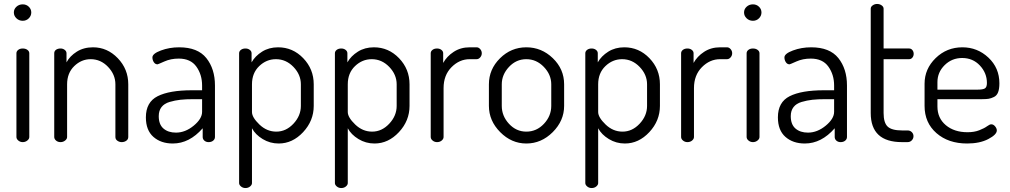

<svg xmlns="http://www.w3.org/2000/svg" viewBox="-20 -718 5104 970"><path d="M50 -655C50 -643.7 54.3 -633.8 63 -625.5C71.7 -617.2 82.3 -613 95 -613C107 -613 117.2 -617.2 125.5 -625.5C133.8 -633.8 138 -643.7 138 -655C138 -666.3 133.8 -676 125.5 -684C117.2 -692 107 -696 95 -696C82.3 -696 71.7 -692 63 -684C54.3 -676 50 -666.3 50 -655ZM63 -26C63 -19.3 66.2 -13.3 72.5 -8C78.8 -2.7 86.3 0 95 0C103.7 0 111.3 -2.7 118 -8C124.7 -13.3 128 -19.3 128 -26V-449C128 -455.7 124.8 -461.3 118.5 -466C112.2 -470.7 104.3 -473 95 -473C85.7 -473 78 -470.7 72 -466C66 -461.3 63 -455.7 63 -449Z M254 -26C254 -19.3 257 -13.3 263 -8C269 -2.7 276.7 0 286 0C294.7 0 302.3 -2.7 309 -8C315.7 -13.3 319 -19.3 319 -26V-292C319 -330 331 -360.7 355 -384C379 -407.3 406.7 -419 438 -419C472 -419 501.3 -406 526 -380C550.7 -354 563 -324.7 563 -292V-26C563 -18 566.3 -11.7 573 -7C579.7 -2.3 587 0 595 0C603.7 0 611.3 -2.3 618 -7C624.7 -11.7 628 -18 628 -26V-292C628 -343.3 610.3 -387.3 575 -424C539.7 -460.7 498 -479 450 -479C418.7 -479 391.3 -471.7 368 -457C344.7 -442.3 327.3 -424.3 316 -403V-449C316 -455.7 313 -461.3 307 -466C301 -470.7 294 -473 286 -473C276.7 -473 269 -470.8 263 -466.5C257 -462.2 254 -456.3 254 -449Z M717 -125C717 -81.7 729.7 -48.8 755 -26.5C780.3 -4.2 813 7 853 7C909 7 959.3 -18.7 1004 -70V-26C1004 -18.7 1006.8 -12.5 1012.5 -7.5C1018.2 -2.5 1025.3 0 1034 0C1043.3 0 1051 -2.5 1057 -7.5C1063 -12.5 1066 -18.7 1066 -26V-286C1066 -342 1051.5 -388.2 1022.5 -424.5C993.5 -460.8 947.7 -479 885 -479C852.3 -479 821.7 -473.7 793 -463C764.3 -452.3 750 -440.7 750 -428C750 -419.3 752.3 -411.3 757 -404C761.7 -396.7 768 -393 776 -393C777.3 -393 788.8 -397.8 810.5 -407.5C832.2 -417.2 856.3 -422 883 -422C923 -422 952.7 -408.5 972 -381.5C991.3 -354.5 1001 -322.7 1001 -286V-262H950C874 -262 816.2 -252 776.5 -232C736.8 -212 717 -176.3 717 -125ZM782 -131C782 -149.7 786.7 -165 796 -177C805.3 -189 819 -197.7 837 -203C855 -208.3 873.2 -212 891.5 -214C909.8 -216 932.3 -217 959 -217H1001V-153C1001 -129.7 986.8 -106.3 958.5 -83C930.2 -59.7 900.3 -48 869 -48C843 -48 822 -54.8 806 -68.5C790 -82.2 782 -103 782 -131Z M1188 207C1188 213 1191.2 218.7 1197.5 224C1203.8 229.3 1211.3 232 1220 232C1229.3 232 1237.2 229.3 1243.5 224C1249.8 218.7 1253 213 1253 207V-70C1264.3 -48.7 1282.3 -30.5 1307 -15.5C1331.7 -0.5 1358.7 7 1388 7C1434.7 7 1475.8 -12.2 1511.5 -50.5C1547.2 -88.8 1565 -133 1565 -183V-292C1565 -343.3 1547.3 -387.3 1512 -424C1476.7 -460.7 1434.3 -479 1385 -479C1354.3 -479 1327.3 -471.7 1304 -457C1280.7 -442.3 1263 -424.3 1251 -403V-449C1251 -455.7 1248 -461.3 1242 -466C1236 -470.7 1228.7 -473 1220 -473C1210.7 -473 1203 -470.7 1197 -466C1191 -461.3 1188 -455.7 1188 -449ZM1253 -152V-292C1253 -330 1265.2 -360.7 1289.5 -384C1313.8 -407.3 1342 -419 1374 -419C1408 -419 1437.5 -406 1462.5 -380C1487.5 -354 1500 -324.7 1500 -292V-183C1500 -149.7 1487.5 -119.7 1462.5 -93C1437.5 -66.3 1408.7 -53 1376 -53C1344 -53 1315.5 -65 1290.5 -89C1265.5 -113 1253 -134 1253 -152Z M1672 207C1672 213 1675.2 218.7 1681.5 224C1687.8 229.3 1695.3 232 1704 232C1713.3 232 1721.2 229.3 1727.5 224C1733.8 218.7 1737 213 1737 207V-70C1748.3 -48.7 1766.3 -30.5 1791 -15.5C1815.7 -0.5 1842.7 7 1872 7C1918.7 7 1959.8 -12.2 1995.5 -50.5C2031.2 -88.8 2049 -133 2049 -183V-292C2049 -343.3 2031.3 -387.3 1996 -424C1960.7 -460.7 1918.3 -479 1869 -479C1838.3 -479 1811.3 -471.7 1788 -457C1764.7 -442.3 1747 -424.3 1735 -403V-449C1735 -455.7 1732 -461.3 1726 -466C1720 -470.7 1712.7 -473 1704 -473C1694.7 -473 1687 -470.7 1681 -466C1675 -461.3 1672 -455.7 1672 -449ZM1737 -152V-292C1737 -330 1749.2 -360.7 1773.5 -384C1797.8 -407.3 1826 -419 1858 -419C1892 -419 1921.5 -406 1946.5 -380C1971.5 -354 1984 -324.7 1984 -292V-183C1984 -149.7 1971.5 -119.7 1946.5 -93C1921.5 -66.3 1892.7 -53 1860 -53C1828 -53 1799.5 -65 1774.5 -89C1749.5 -113 1737 -134 1737 -152Z M2156 -26C2156 -19.3 2159.2 -13.3 2165.5 -8C2171.8 -2.7 2179.3 0 2188 0C2197.3 0 2205.2 -2.7 2211.5 -8C2217.8 -13.3 2221 -19.3 2221 -26V-273C2221 -316.3 2234.3 -351.5 2261 -378.5C2287.7 -405.5 2318.3 -419 2353 -419H2388C2394.7 -419 2400.7 -422 2406 -428C2411.3 -434 2414 -441 2414 -449C2414 -457 2411.3 -464 2406 -470C2400.7 -476 2394.7 -479 2388 -479H2353C2322.3 -479 2295.3 -471.3 2272 -456C2248.7 -440.7 2231 -422 2219 -400V-449C2219 -455.7 2216 -461.3 2210 -466C2204 -470.7 2196.7 -473 2188 -473C2178.7 -473 2171 -470.7 2165 -466C2159 -461.3 2156 -455.7 2156 -449Z M2450 -183C2450 -133 2469 -88.8 2507 -50.5C2545 -12.2 2589 7 2639 7C2689.7 7 2734.2 -12.2 2772.5 -50.5C2810.8 -88.8 2830 -133 2830 -183V-292C2830 -343.3 2811 -387.3 2773 -424C2735 -460.7 2690.3 -479 2639 -479C2587.7 -479 2543.3 -460.5 2506 -423.5C2468.7 -386.5 2450 -342.7 2450 -292ZM2515 -183V-292C2515 -324.7 2527.2 -354 2551.5 -380C2575.8 -406 2605 -419 2639 -419C2673 -419 2702.5 -406 2727.5 -380C2752.5 -354 2765 -324.7 2765 -292V-183C2765 -149 2752.7 -118.8 2728 -92.5C2703.3 -66.2 2673.7 -53 2639 -53C2605 -53 2575.8 -66.2 2551.5 -92.5C2527.2 -118.8 2515 -149 2515 -183Z M2937 207C2937 213 2940.2 218.7 2946.5 224C2952.8 229.3 2960.3 232 2969 232C2978.3 232 2986.2 229.3 2992.5 224C2998.8 218.7 3002 213 3002 207V-70C3013.3 -48.7 3031.3 -30.5 3056 -15.5C3080.7 -0.5 3107.7 7 3137 7C3183.7 7 3224.8 -12.2 3260.5 -50.5C3296.2 -88.8 3314 -133 3314 -183V-292C3314 -343.3 3296.3 -387.3 3261 -424C3225.7 -460.7 3183.3 -479 3134 -479C3103.3 -479 3076.3 -471.7 3053 -457C3029.7 -442.3 3012 -424.3 3000 -403V-449C3000 -455.7 2997 -461.3 2991 -466C2985 -470.7 2977.7 -473 2969 -473C2959.7 -473 2952 -470.7 2946 -466C2940 -461.3 2937 -455.7 2937 -449ZM3002 -152V-292C3002 -330 3014.2 -360.7 3038.5 -384C3062.8 -407.3 3091 -419 3123 -419C3157 -419 3186.5 -406 3211.5 -380C3236.5 -354 3249 -324.7 3249 -292V-183C3249 -149.7 3236.5 -119.7 3211.5 -93C3186.5 -66.3 3157.7 -53 3125 -53C3093 -53 3064.5 -65 3039.5 -89C3014.5 -113 3002 -134 3002 -152Z M3421 -26C3421 -19.3 3424.2 -13.3 3430.5 -8C3436.8 -2.7 3444.3 0 3453 0C3462.3 0 3470.2 -2.7 3476.5 -8C3482.8 -13.3 3486 -19.3 3486 -26V-273C3486 -316.3 3499.3 -351.5 3526 -378.5C3552.7 -405.5 3583.3 -419 3618 -419H3653C3659.7 -419 3665.7 -422 3671 -428C3676.3 -434 3679 -441 3679 -449C3679 -457 3676.3 -464 3671 -470C3665.7 -476 3659.7 -479 3653 -479H3618C3587.3 -479 3560.3 -471.3 3537 -456C3513.7 -440.7 3496 -422 3484 -400V-449C3484 -455.7 3481 -461.3 3475 -466C3469 -470.7 3461.7 -473 3453 -473C3443.7 -473 3436 -470.7 3430 -466C3424 -461.3 3421 -455.7 3421 -449Z M3739 -655C3739 -643.7 3743.3 -633.8 3752 -625.5C3760.7 -617.2 3771.3 -613 3784 -613C3796 -613 3806.2 -617.2 3814.5 -625.5C3822.8 -633.8 3827 -643.7 3827 -655C3827 -666.3 3822.8 -676 3814.5 -684C3806.2 -692 3796 -696 3784 -696C3771.3 -696 3760.7 -692 3752 -684C3743.3 -676 3739 -666.3 3739 -655ZM3752 -26C3752 -19.3 3755.2 -13.3 3761.5 -8C3767.8 -2.7 3775.3 0 3784 0C3792.7 0 3800.3 -2.7 3807 -8C3813.7 -13.3 3817 -19.3 3817 -26V-449C3817 -455.7 3813.8 -461.3 3807.5 -466C3801.2 -470.7 3793.3 -473 3784 -473C3774.7 -473 3767 -470.7 3761 -466C3755 -461.3 3752 -455.7 3752 -449Z M3910 -125C3910 -81.7 3922.7 -48.8 3948 -26.5C3973.3 -4.2 4006 7 4046 7C4102 7 4152.3 -18.7 4197 -70V-26C4197 -18.7 4199.8 -12.5 4205.5 -7.5C4211.2 -2.5 4218.3 0 4227 0C4236.3 0 4244 -2.5 4250 -7.5C4256 -12.5 4259 -18.7 4259 -26V-286C4259 -342 4244.5 -388.2 4215.5 -424.5C4186.5 -460.8 4140.7 -479 4078 -479C4045.3 -479 4014.7 -473.7 3986 -463C3957.3 -452.3 3943 -440.7 3943 -428C3943 -419.3 3945.3 -411.3 3950 -404C3954.7 -396.7 3961 -393 3969 -393C3970.3 -393 3981.8 -397.8 4003.5 -407.5C4025.2 -417.2 4049.3 -422 4076 -422C4116 -422 4145.7 -408.5 4165 -381.5C4184.3 -354.5 4194 -322.7 4194 -286V-262H4143C4067 -262 4009.2 -252 3969.5 -232C3929.8 -212 3910 -176.3 3910 -125ZM3975 -131C3975 -149.7 3979.7 -165 3989 -177C3998.3 -189 4012 -197.7 4030 -203C4048 -208.3 4066.2 -212 4084.5 -214C4102.8 -216 4125.3 -217 4152 -217H4194V-153C4194 -129.7 4179.8 -106.3 4151.5 -83C4123.2 -59.7 4093.3 -48 4062 -48C4036 -48 4015 -54.8 3999 -68.5C3983 -82.2 3975 -103 3975 -131Z M4379 -147C4379 -49 4431.7 0 4537 0H4565C4573.7 0 4580.8 -3 4586.5 -9C4592.2 -15 4595 -22 4595 -30C4595 -38 4592.2 -44.8 4586.5 -50.5C4580.8 -56.2 4573.7 -59 4565 -59H4537C4502.3 -59 4478.2 -65.5 4464.5 -78.5C4450.8 -91.5 4444 -114.3 4444 -147V-419H4573C4579.7 -419 4585.2 -421.7 4589.5 -427C4593.8 -432.3 4596 -438.7 4596 -446C4596 -453.3 4593.8 -459.7 4589.5 -465C4585.2 -470.3 4579.7 -473 4573 -473H4444V-674C4444 -680.7 4440.7 -686.3 4434 -691C4427.3 -695.7 4419.7 -698 4411 -698C4403 -698 4395.7 -695.7 4389 -691C4382.3 -686.3 4379 -680.7 4379 -674Z M4651 -183C4651 -126.3 4671 -80.5 4711 -45.5C4751 -10.5 4802.7 7 4866 7C4908.7 7 4944.3 -0.5 4973 -15.5C5001.7 -30.5 5016 -45 5016 -59C5016 -65.7 5013.2 -72.5 5007.5 -79.5C5001.8 -86.5 4995.3 -90 4988 -90C4982.7 -90 4975.5 -86.7 4966.5 -80C4957.5 -73.3 4944.5 -66.7 4927.5 -60C4910.5 -53.3 4890.7 -50 4868 -50C4823.3 -50 4786.8 -61.8 4758.5 -85.5C4730.2 -109.2 4716 -140.7 4716 -180V-217H4942C4956 -217 4967 -217.7 4975 -219C4983 -220.3 4991.8 -223.3 5001.5 -228C5011.2 -232.7 5018.2 -240.7 5022.5 -252C5026.8 -263.3 5029 -278.3 5029 -297C5029 -349 5010.5 -392.3 4973.5 -427C4936.5 -461.7 4892.7 -479 4842 -479C4789.3 -479 4744.3 -460.8 4707 -424.5C4669.7 -388.2 4651 -345 4651 -295ZM4716 -265V-303C4716 -336.3 4728.2 -365 4752.5 -389C4776.8 -413 4806.3 -425 4841 -425C4877 -425 4906.8 -412.3 4930.5 -387C4954.2 -361.7 4966 -332.3 4966 -299C4966 -285 4962.7 -275.8 4956 -271.5C4949.3 -267.2 4936 -265 4916 -265Z"/></svg>

Font: Terminal Dosis
Style: Book
Weight: 400
Designer: EdgarTolentino, PabloImpallari, IginoMarini
Foundry: EdgarTolentino, PabloImpallari, IginoMarini
Version: Version 1.006